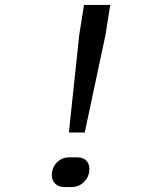

<svg xmlns="http://www.w3.org/2000/svg" viewBox="-20 -750 640 775"><path d="M258 -215 300 -610 319 -730H425L406 -610L322 -215ZM240 5Q214 5 200 -12Q186 -29 190 -55Q194 -81 213.5 -98Q233 -115 259 -115H289Q318 -115 331 -98.5Q344 -82 340 -56Q336 -30 316 -12.5Q296 5 270 5Z"/></svg>

Font: NKDuy Mono
Style: Italic
Weight: 400
Italic angle: -9°
Monospace: yes
Designer: NKDuy
Foundry: NKDuy
Version: Version 2.251; ttfautohint (v1.8.4.7-5d5b)